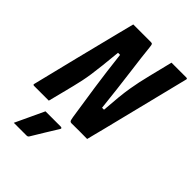

<svg xmlns="http://www.w3.org/2000/svg" viewBox="-271 -817 1183 1183"><g transform="rotate(45 320.0 -225.5)"><path d="M135 0H7Q-5 0 -1 -11Q35 -157 71 -303Q107 -449 144 -594Q151 -620 157.5 -647Q164 -674 171 -700H325Q334 -700 337 -696Q340 -692 342 -672Q349 -602 365 -481Q381 -360 398 -201H415Q420 -271 425 -319.5Q430 -368 436 -404Q442 -440 449 -473Q456 -506 466 -546Q476 -584 485 -622.5Q494 -661 504 -700H633Q645 -700 641 -689L497 -110Q490 -83 483 -55.5Q476 -28 469 0Q440 -1 400.5 -0.5Q361 0 332 0Q325 0 320.5 -4.5Q316 -9 312 -34Q296 -136 278.5 -256.5Q261 -377 246 -510H228Q221 -438 215.5 -387.5Q210 -337 204.5 -300Q199 -263 192.5 -232.5Q186 -202 178 -170Q167 -127 156.5 -84.5Q146 -42 135 0ZM167 61H300Q306 61 309 64.5Q312 68 308 74Q281 117 258 155Q235 193 207 239Q205 243 201 246Q197 249 190 249H79Q102 200 124 153Q146 106 167 61Z"/></g></svg>

Font: Recursive Mn Lnr St
Style: Bold Italic
Weight: 700
Italic angle: -15°
Monospace: yes
Version: Version 1.079;hotconv 1.0.112;makeotfexe 2.5.65598; ttfautoh